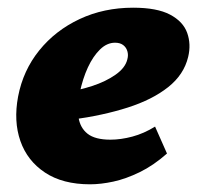

<svg xmlns="http://www.w3.org/2000/svg" viewBox="-20 -463 517 499"><path d="M214 16Q143 16 97 -14.5Q51 -45 33 -96.5Q15 -148 27 -212Q40 -280 82 -332Q124 -384 187 -413.5Q250 -443 326 -443Q388 -443 422 -425Q456 -407 466.5 -377.5Q477 -348 469 -315Q458 -269 417 -236.5Q376 -204 312 -183.5Q248 -163 167 -152L150 -223Q184 -228 219.5 -239.5Q255 -251 280.5 -269Q306 -287 311 -309Q314 -320 311 -330Q308 -340 300 -346Q292 -352 279 -352Q258 -352 240 -334.5Q222 -317 208.5 -288Q195 -259 187 -221Q180 -186 184 -158.5Q188 -131 207.5 -115.5Q227 -100 267 -100Q294 -100 324 -108Q354 -116 383 -134L414 -64Q379 -33 343 -15.5Q307 2 274.5 9Q242 16 214 16Z"/></svg>

Font: Ysabeau Office Black
Style: Italic
Weight: 900
Italic angle: -12°
Designer: Christian Thalmann (Catharsis Fonts)
Version: Version 2.001;gftools[0.9.30]; featfreeze: tnum,lnum,ss02